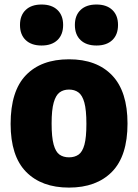

<svg xmlns="http://www.w3.org/2000/svg" viewBox="-20 -820 611 850"><path d="M285.5 10.5Q164 10.5 95.5 -59.2Q27 -129 27 -271.5Q27 -417 94.8 -487.2Q162.5 -557.5 285.5 -557.5Q408.5 -557.5 476.5 -486.2Q544.5 -415 544.5 -273Q544.5 -129.5 475.8 -59.5Q407 10.5 285.5 10.5ZM285.5 -123.5Q310.5 -123.5 327.8 -135.5Q345 -147.5 353.8 -179.5Q362.5 -211.5 362.5 -271.5Q362.5 -333 353.5 -365.8Q344.5 -398.5 327.2 -411Q310 -423.5 285.5 -423.5Q261 -423.5 244 -411Q227 -398.5 217.8 -366Q208.5 -333.5 208.5 -273.5Q208.5 -212.5 217.5 -180Q226.5 -147.5 243.5 -135.5Q260.5 -123.5 285.5 -123.5ZM407 -618.5Q362 -618.5 336.8 -642.5Q311.5 -666.5 311.5 -709.5Q311.5 -752 336.8 -776Q362 -800 407 -800Q452 -800 477.2 -776Q502.5 -752 502.5 -709.5Q502.5 -666.5 477.2 -642.5Q452 -618.5 407 -618.5ZM164 -618.5Q119 -618.5 93.8 -642.5Q68.5 -666.5 68.5 -709.5Q68.5 -752 93.8 -776Q119 -800 164 -800Q209 -800 234.2 -776Q259.5 -752 259.5 -709.5Q259.5 -666.5 234.2 -642.5Q209 -618.5 164 -618.5Z"/></svg>

Font: Encode Sans SmCnd XBd
Style: Regular
Weight: 800
Width: 4
Designer: Multiple Designers
Foundry: Impallari Type
Version: Version 3.002; ttfautohint (v1.8.3) -l 8 -r 50 -G 200 -x 14 